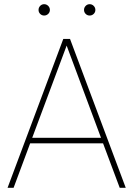

<svg xmlns="http://www.w3.org/2000/svg" viewBox="-20 -897 637 917"><path d="M472.2 -212.4H124L44.9 0H16.1L282.2 -710.9H314.5L580.6 0H551.8ZM133.8 -238.8H462.4L298.3 -679.2ZM164.1 -849.6Q164.1 -860.8 171.9 -868.9Q179.7 -877 190.9 -877Q202.1 -877 210.2 -868.9Q218.3 -860.8 218.3 -849.6Q218.3 -838.4 210.2 -830.6Q202.1 -822.8 190.9 -822.8Q179.7 -822.8 171.9 -830.6Q164.1 -838.4 164.1 -849.6ZM381.3 -849.6Q381.3 -860.8 389.2 -868.9Q397 -877 408.2 -877Q419.4 -877 427.5 -868.9Q435.5 -860.8 435.5 -849.6Q435.5 -838.4 427.5 -830.6Q419.4 -822.8 408.2 -822.8Q397 -822.8 389.2 -830.6Q381.3 -838.4 381.3 -849.6Z"/></svg>

Font: Roboto Thin
Style: Regular
Weight: 250
Designer: Google
Version: Version 2.134; 2016